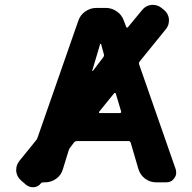

<svg xmlns="http://www.w3.org/2000/svg" viewBox="-20 -786 804 804"><path d="M366.2 -490.2Q366.2 -489.3 367.2 -488.8Q368.2 -488.3 369.1 -489.3L412.1 -545.9Q417 -551.8 415 -558.6L403.3 -601.6Q403.3 -602.5 401.4 -602.5Q399.4 -602.5 399.4 -601.6ZM395.5 -318.4Q393.6 -316.4 394.5 -314.5Q395.5 -312.5 398.4 -312.5H482.4Q484.4 -312.5 486.3 -314.5Q488.3 -316.4 487.3 -319.3L464.8 -394.5Q463.9 -396.5 461.9 -397Q460 -397.5 458 -395.5ZM302.7 -195.3Q294.9 -195.3 290 -189.5L274.4 -168.9Q269.5 -163.1 267.6 -156.2L243.2 -77.1Q236.3 -52.7 215.3 -37.6Q194.3 -22.5 168.9 -22.5H161.1Q155.3 -22.5 151.4 -18.6Q140.6 -3.9 122.1 -2Q120.1 -2 117.2 -2Q102.5 -2 89.8 -11.7L69.3 -29.3Q50.8 -44.9 47.9 -68.4Q47.9 -72.3 47.9 -75.2Q47.9 -94.7 60.5 -111.3L130.9 -198.2Q135.7 -204.1 137.7 -210.9L307.6 -698.2Q315.4 -722.7 336.9 -737.8Q358.4 -752.9 383.8 -752.9H422.9Q448.2 -752.9 469.7 -737.8Q491.2 -722.7 499 -698.2L508.8 -672.9Q508.8 -670.9 511.2 -670.4Q513.7 -669.9 515.6 -671.9L575.2 -744.1Q589.8 -762.7 614.3 -765.6Q617.2 -765.6 620.1 -765.6Q640.6 -765.6 656.2 -752.9L666 -745.1Q684.6 -730.5 687.5 -706.1Q687.5 -703.1 687.5 -700.2Q687.5 -679.7 674.8 -664.1L565.4 -529.3Q560.5 -523.4 562.5 -516.6L715.8 -77.1Q717.8 -69.3 717.8 -62.5Q717.8 -50.8 710 -40Q698.2 -22.5 676.8 -22.5H633.8Q608.4 -22.5 587.9 -37.6Q567.4 -52.7 559.6 -78.1L527.3 -188.5Q525.4 -195.3 517.6 -195.3Z"/></svg>

Font: Gen Jyuu Gothic P Bold
Style: Bold
Weight: 700
Designer: [Source Han Sans]
Ryoko NISHIZUKA  (kana & ideographs); Paul D. Hunt (Latin, Greek & Cyrillic); Wenlong ZHANG  (bopomofo
Version: Version 1.002.20150607